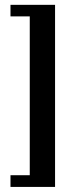

<svg xmlns="http://www.w3.org/2000/svg" viewBox="-20 -585 313 778"><path d="M22.5 172.4V125H100.6V-518.6H22.5V-565.4H203.1V172.4Z"/></svg>

Font: Lateef
Style: Bold
Weight: 700
Designer: SIL International
Foundry: SIL International
Version: Version 4.200